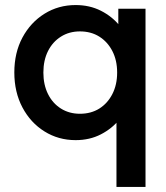

<svg xmlns="http://www.w3.org/2000/svg" viewBox="-20 -540 659 760"><path d="M279.3 14.7Q211.3 14.7 156.2 -19.7Q101 -54 68.8 -114.7Q36.7 -175.3 36.7 -253.3Q36.7 -331.3 68.8 -391.3Q101 -451.3 156.2 -485.7Q211.3 -520 279.3 -520Q335 -520 379.3 -497.5Q423.7 -475 453.3 -438.5Q483 -402 494.7 -359.3V-147.3Q483 -105 453.3 -68Q423.7 -31 379.3 -8.2Q335 14.7 279.3 14.7ZM556 200H441V-156.3L472.3 -252.7L448.3 -349V-505.3H556ZM296.3 -89.7Q340.3 -89.7 373.2 -110.3Q406 -131 424.8 -167.8Q443.7 -204.7 443.7 -252.7Q443.7 -301.3 424.8 -337.8Q406 -374.3 373.2 -395Q340.3 -415.7 296.3 -415.7Q254 -415.7 221.2 -395Q188.3 -374.3 170 -337.8Q151.7 -301.3 151.7 -252.7Q151.7 -204.7 170 -167.8Q188.3 -131 221.2 -110.3Q254 -89.7 296.3 -89.7Z"/></svg>

Font: Fustat
Style: Regular
Weight: 400
Designer: Mohamed Gaber, Khaled Hosny, Laura Garcia Mut
Foundry: Kief Type Foundry, Alif Type Foundry, Hard Type Foundry
Version: Version 1.007